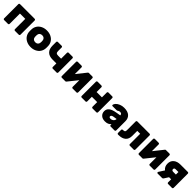

<svg xmlns="http://www.w3.org/2000/svg" viewBox="610 -2480 4440 4440"><g transform="rotate(45 2829.5 -260.0)"><path d="M592 -493V-27Q592 -16 584 -8Q576 0 565 0H439Q428 0 420 -8Q412 -16 412 -27V-365H238V-27Q238 -16 230 -8Q222 0 211 0H85Q74 0 66 -8Q58 -16 58 -27V-493Q58 -504 66 -512Q74 -520 85 -520H565Q576 -520 584 -512Q592 -504 592 -493Z M958 10Q879 10 818 -21Q757 -52 723 -104.5Q689 -157 686 -221L685 -260L686 -298Q688 -362 722 -415Q756 -468 817.5 -499Q879 -530 958 -530Q1037 -530 1098.5 -499Q1160 -468 1194 -415Q1228 -362 1230 -298Q1231 -288 1231 -260Q1231 -231 1230 -221Q1227 -157 1193 -104.5Q1159 -52 1098 -21Q1037 10 958 10ZM1050 -226Q1052 -246 1052 -260Q1052 -274 1050 -294Q1047 -332 1022.5 -353.5Q998 -375 958 -375Q918 -375 893.5 -353.5Q869 -332 866 -294Q865 -284 865 -260Q865 -236 866 -226Q869 -188 893.5 -166.5Q918 -145 958 -145Q998 -145 1022.5 -166.5Q1047 -188 1050 -226Z M1554 -300H1649V-493Q1649 -504 1657 -512Q1665 -520 1676 -520H1802Q1813 -520 1821 -512Q1829 -504 1829 -493V-27Q1829 -16 1821 -8Q1813 0 1802 0H1676Q1665 0 1657 -8Q1649 -16 1649 -27V-145H1524Q1412 -145 1353.5 -203.5Q1295 -262 1295 -374V-493Q1295 -504 1303 -512Q1311 -520 1322 -520H1448Q1459 -520 1467 -512Q1475 -504 1475 -493V-379Q1475 -334 1492 -317Q1509 -300 1554 -300Z M2299 -27V-247L2110 -11Q2101 0 2087 0H1971Q1960 0 1952.5 -8Q1945 -16 1945 -27V-493Q1945 -504 1953 -512Q1961 -520 1972 -520H2098Q2109 -520 2117 -512Q2125 -504 2125 -493V-272L2314 -509Q2323 -520 2336 -520H2452Q2463 -520 2471 -512Q2479 -504 2479 -493V-27Q2479 -16 2471 -8Q2463 0 2452 0H2326Q2315 0 2307 -8Q2299 -16 2299 -27Z M3129 -493V-27Q3129 -16 3121 -8Q3113 0 3102 0H2976Q2965 0 2957 -8Q2949 -16 2949 -27V-180H2775V-27Q2775 -16 2767 -8Q2759 0 2748 0H2622Q2611 0 2603 -7.5Q2595 -15 2595 -27V-493Q2595 -504 2603 -512Q2611 -520 2622 -520H2748Q2759 -520 2767 -512Q2775 -504 2775 -493V-335H2949V-493Q2949 -504 2957 -512Q2965 -520 2976 -520H3102Q3113 -520 3121 -512Q3129 -504 3129 -493Z M3543 -340Q3543 -395 3485 -395Q3452 -395 3431 -377Q3423 -369 3415 -367Q3407 -365 3395 -365H3268Q3258 -365 3251.5 -371Q3245 -377 3246 -387Q3249 -418 3280.5 -451.5Q3312 -485 3366 -507.5Q3420 -530 3485 -530Q3604 -530 3663.5 -476Q3723 -422 3723 -330V-27Q3723 -16 3715 -8Q3707 0 3696 0H3570Q3559 0 3551 -8Q3543 -16 3543 -27V-55Q3517 -23 3481 -6.5Q3445 10 3390 10Q3306 10 3258.5 -34Q3211 -78 3211 -148Q3211 -215 3263 -258Q3315 -301 3426 -320ZM3451 -207Q3423 -202 3407 -189.5Q3391 -177 3391 -159Q3391 -125 3439 -125Q3483 -125 3513 -153Q3543 -181 3543 -221Z M4075 -202Q4075 -97 4013 -43.5Q3951 10 3837 10H3821Q3810 10 3802 2Q3794 -6 3794 -17V-118Q3794 -129 3802 -137Q3810 -145 3821 -145Q3865 -145 3880 -157Q3895 -169 3895 -207V-493Q3895 -504 3903 -512Q3911 -520 3922 -520H4323Q4334 -520 4342 -512Q4350 -504 4350 -493V-27Q4350 -16 4342 -8Q4334 0 4323 0H4197Q4186 0 4178 -8Q4170 -16 4170 -27V-365H4075Z M4820 -27V-247L4631 -11Q4622 0 4608 0H4492Q4481 0 4473.5 -8Q4466 -16 4466 -27V-493Q4466 -504 4474 -512Q4482 -520 4493 -520H4619Q4630 -520 4638 -512Q4646 -504 4646 -493V-272L4835 -509Q4844 -520 4857 -520H4973Q4984 -520 4992 -512Q5000 -504 5000 -493V-27Q5000 -16 4992 -8Q4984 0 4973 0H4847Q4836 0 4828 -8Q4820 -16 4820 -27Z M5574 -520Q5585 -520 5593 -512Q5601 -504 5601 -493V-27Q5601 -16 5593 -8Q5585 0 5574 0H5448Q5437 0 5429 -8Q5421 -16 5421 -27V-127H5353L5284 -19Q5280 -12 5271.5 -6Q5263 0 5252 0H5108Q5098 0 5091 -7Q5084 -14 5084 -23Q5084 -31 5088 -37L5175 -172Q5104 -226 5104 -324Q5104 -417 5167 -468.5Q5230 -520 5334 -520ZM5335 -365Q5309 -365 5296.5 -355.5Q5284 -346 5284 -324Q5284 -282 5335 -282H5421V-365Z"/></g></svg>

Font: Rubik
Style: Regular
Weight: 700
Designer: Hubert & Fischer
Foundry: Hubert & Fischer
Version: Version 1.100